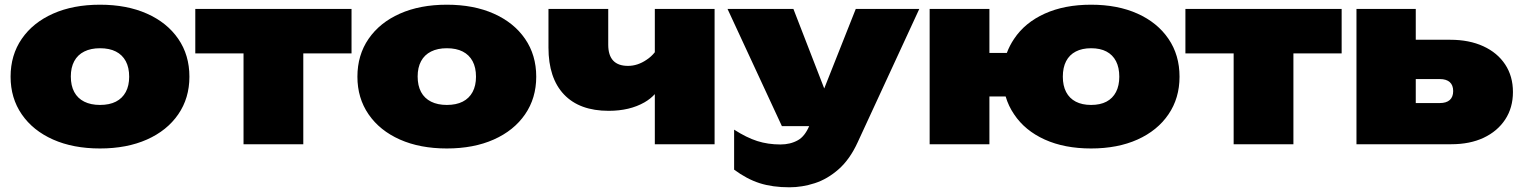

<svg xmlns="http://www.w3.org/2000/svg" viewBox="-20 -613 6463 816"><path d="M405 18Q291 18 205.5 -20Q120 -58 72.5 -127Q25 -196 25 -287Q25 -379 72.5 -448Q120 -517 205.5 -555Q291 -593 405 -593Q519 -593 604.5 -555Q690 -517 737.5 -448Q785 -379 785 -287Q785 -196 737.5 -127Q690 -58 604.5 -20Q519 18 405 18ZM405 -167Q445 -167 472.5 -181Q500 -195 514.5 -222Q529 -249 529 -287Q529 -326 514.5 -353Q500 -380 472.5 -394Q445 -408 405 -408Q366 -408 338 -394Q310 -380 295.5 -353Q281 -326 281 -288Q281 -249 295.5 -222Q310 -195 338 -181Q366 -167 405 -167Z M810 -575H1474V-386H1269V0H1015V-386H810Z M1879 18Q1765 18 1679.5 -20Q1594 -58 1546.5 -127Q1499 -196 1499 -287Q1499 -379 1546.5 -448Q1594 -517 1679.5 -555Q1765 -593 1879 -593Q1993 -593 2078.5 -555Q2164 -517 2211.5 -448Q2259 -379 2259 -287Q2259 -196 2211.5 -127Q2164 -58 2078.5 -20Q1993 18 1879 18ZM1879 -167Q1919 -167 1946.5 -181Q1974 -195 1988.5 -222Q2003 -249 2003 -287Q2003 -326 1988.5 -353Q1974 -380 1946.5 -394Q1919 -408 1879 -408Q1840 -408 1812 -394Q1784 -380 1769.5 -353Q1755 -326 1755 -288Q1755 -249 1769.5 -222Q1784 -195 1812 -181Q1840 -167 1879 -167Z M2567 -142Q2443 -142 2377 -211.5Q2311 -281 2311 -411V-575H2565V-423Q2565 -333 2649 -333Q2690 -333 2728 -359Q2748 -372 2763 -391V-575H3017V0H2763V-213Q2745 -193 2719 -178Q2656 -142 2567 -142Z M3335 183Q3263 183 3208.5 165.5Q3154 148 3100 108V-62Q3153 -28 3198.5 -13.5Q3244 1 3297 1Q3339 1 3371 -17Q3400 -33 3419 -77H3303L3072 -575H3352L3483 -237L3617 -575H3887L3625 -8Q3592 64 3544.5 106Q3497 148 3443 165.5Q3389 183 3335 183Z M4617 18Q4504 18 4420 -20Q4336 -58 4290 -127Q4266 -162 4254 -203H4185V0H3931V-575H4185V-388H4259Q4271 -420 4290 -448Q4336 -517 4420 -555Q4504 -593 4617 -593Q4730 -593 4814.5 -555Q4899 -517 4946 -448Q4993 -379 4993 -287Q4993 -196 4946 -127Q4899 -58 4814.5 -20Q4730 18 4617 18ZM4617 -167Q4656 -167 4682.5 -181Q4709 -195 4723 -222Q4737 -249 4737 -287Q4737 -326 4723 -353Q4709 -380 4682.5 -394Q4656 -408 4617 -408Q4579 -408 4552 -394Q4525 -380 4511 -353Q4497 -326 4497 -287Q4497 -249 4511 -222Q4525 -195 4552 -181Q4579 -167 4617 -167Z M5018 -575H5682V-386H5477V0H5223V-386H5018Z M5745 0V-575H5997V-444H6144Q6224 -444 6284 -416.5Q6344 -389 6377 -339Q6410 -289 6410 -222Q6410 -155 6377 -105Q6344 -55 6285.5 -27.5Q6227 0 6148 0ZM5997 -175H6099Q6127 -175 6141.5 -188Q6156 -201 6156 -226Q6156 -251 6141.5 -264Q6127 -277 6099 -277H5997Z"/></svg>

Font: Bounded
Style: Regular
Weight: 900
Designer: Vlad Churkin
Version: Version 1.0